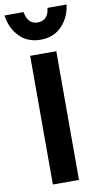

<svg xmlns="http://www.w3.org/2000/svg" viewBox="-121 -955 527 999"><g transform="rotate(-10 143.0 -455.0)"><path d="M74 -680H212V0H74ZM-21 -910H80Q84 -879 100.5 -861.5Q117 -844 143 -844Q199 -844 206 -910H307Q298 -842 255 -797.5Q212 -753 143 -753Q74 -753 31 -797.5Q-12 -842 -21 -910Z"/></g></svg>

Font: Cairo
Style: Bold
Weight: 700
Designer: Mohamed Gaber
Foundry: Kief Type Foundry
Version: Version 2.100